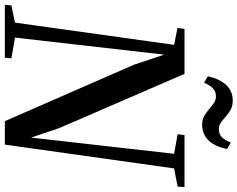

<svg xmlns="http://www.w3.org/2000/svg" viewBox="-126 -868 982 794"><g transform="rotate(90 365.0 -471.0)"><path d="M-12 0 -9.5 -27 61.5 -42 153.5 -700 83.5 -714 87.5 -743H273.5L497.5 -225.5L537 -108.5L604 -700L523 -714.5L526.5 -743H742L739.5 -714.5L664.5 -700L566 0H469L235.5 -534.5L194 -659L123.5 -42L209.5 -27L206.5 0ZM483 -816Q462.5 -816 447.5 -824.8Q432.5 -833.5 419.8 -844.5Q407 -855.5 394.5 -864.2Q382 -873 366.5 -873Q345 -873 332.2 -859.5Q319.5 -846 310 -824L283.5 -839.5Q293 -885.5 318.2 -914Q343.5 -942.5 384.5 -942.5Q406.5 -942.5 422 -933.8Q437.5 -925 450 -913.8Q462.5 -902.5 474.2 -894Q486 -885.5 501 -885Q522.5 -885 535 -897.2Q547.5 -909.5 557.5 -934.5L584 -919Q574.5 -870 549.2 -843Q524 -816 483 -816Z"/></g></svg>

Font: Merriweather 96pt Medium
Style: Italic
Weight: 500
Italic angle: -7.8°
Version: Version 2.101